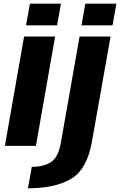

<svg xmlns="http://www.w3.org/2000/svg" viewBox="-20 -791 651 1041"><path d="M6.4 0H174.7L278.9 -593H110.6ZM142.1 -771 121.3 -653.7H289.6L310.4 -771ZM131.5 229.9Q279.7 229.9 366.1 178.2Q452.5 126.6 478.6 -24.1L579.5 -593H411.5L310 -17.5Q296.2 61.7 256.6 87.7Q217.1 113.6 152.5 113.6ZM442.6 -771 421.9 -653.7H590.2L610.9 -771Z"/></svg>

Font: Anybody Thin
Style: Italic
Weight: 100
Italic angle: -10°
Designer: Tyler Finck
Foundry: Etcetera Type Company
Version: Version 1.114;gftools[0.9.25]